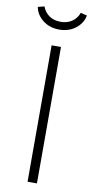

<svg xmlns="http://www.w3.org/2000/svg" viewBox="-96 -908 470 948"><g transform="rotate(10 138.5 -433.5)"><path d="M162 0H115V-684H162ZM15 -859 47 -867Q57 -839 80.5 -822.5Q104 -806 138 -806Q172 -806 195.5 -822.5Q219 -839 229 -867L261 -859Q254 -820 220 -793.5Q186 -767 138 -767Q90 -767 56 -793.5Q22 -820 15 -859Z"/></g></svg>

Font: FiraGO ExtraLight
Style: Regular
Weight: 200
Designer: bBox Type
Foundry: bBox Type GmbH
Version: Version 1.001